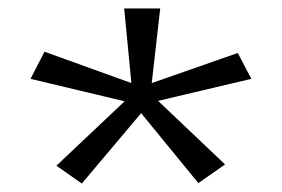

<svg xmlns="http://www.w3.org/2000/svg" viewBox="-20 -556 665 453"><path d="M173 -123 113 -165 274 -317 52 -370 85 -434 290 -360 273 -536H358L338 -360L541 -431L573 -370L353 -318L511 -168L448 -124L313 -289Z"/></svg>

Font: Inconsolata Expanded Thin
Style: Regular
Weight: 100
Width: 7
Monospace: yes
Designer: Raph Levien, Cyreal, Brenton Simpson
Foundry: Raph Levien, Cyreal, Google
Version: Version 3.100; ttfautohint (v1.8.4.7-5d5b)